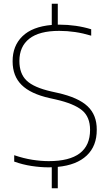

<svg xmlns="http://www.w3.org/2000/svg" viewBox="-20 -880 581 1020"><path d="M237.5 9Q195.5 9 147.8 1.8Q100 -5.5 55.5 -21.5V-55.5Q105.5 -38.5 151.8 -31.2Q198 -24 239 -24Q458.5 -24 458.5 -190Q458.5 -259 415.8 -294.2Q373 -329.5 276.5 -351.5L243 -359Q142.5 -381.5 94.8 -428.8Q47 -476 47 -554Q46.5 -636 99 -687.2Q151.5 -738.5 255 -747.5V-860H287V-749Q291.5 -749 296.5 -749Q339 -749 382.5 -742.8Q426 -736.5 464.5 -724.5V-690.5Q421.5 -703.5 379.2 -709.8Q337 -716 294.5 -716Q188.5 -716 135.8 -674.5Q83 -633 83 -556Q83 -488.5 121.5 -451.8Q160 -415 253 -394L286.5 -386.5Q396 -362 445.2 -315.5Q494.5 -269 494 -191Q494.5 -104.5 440.8 -53.8Q387 -3 287 6.5V120H255V8.5Q246.5 9 237.5 9Z"/></svg>

Font: Encode Sans Semi Expanded Thin
Style: Regular
Weight: 100
Width: 6
Designer: Multiple Designers
Foundry: Impallari Type
Version: Version 3.000; ttfautohint (v1.8.3) -l 8 -r 50 -G 200 -x 14 